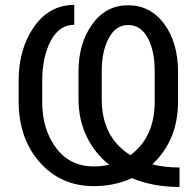

<svg xmlns="http://www.w3.org/2000/svg" viewBox="-20 -741 782 775"><path d="M704.6 -64.9V13.7Q598.1 13.7 512.2 -22Q442.4 10.3 358.4 10.3Q225.6 10.3 140.4 -85.9Q55.2 -182.1 55.2 -334V-413.6Q55.2 -543.9 117.2 -632.6Q179.2 -721.2 279.8 -721.2V-641.1Q219.2 -641.1 184.8 -575.9Q150.4 -510.7 150.4 -414.6V-329.6Q150.4 -218.8 206.3 -144Q262.2 -69.3 358.4 -69.3Q391.1 -69.3 420.4 -76.2Q361.8 -123 329.3 -190.9Q296.9 -258.8 296.9 -341.3V-452.1Q296.9 -565.9 352.1 -642.8Q407.2 -719.7 497.1 -719.7Q587.4 -719.7 643.1 -644Q698.7 -568.4 698.7 -450.2V-331.5Q698.7 -174.8 594.7 -77.6Q645 -64.9 704.6 -64.9ZM390.6 -340.3Q390.6 -187.5 506.3 -114.7Q603 -186 604.5 -327.1V-452.6Q604.5 -536.1 576.2 -588.1Q547.9 -640.1 497.1 -640.1Q447.3 -640.1 418.9 -586.7Q390.6 -533.2 390.6 -453.6Z"/></svg>

Font: LXGW WenKai Screen
Style: Regular
Weight: 400
Designer: LXGW / Fontworks Inc.
Foundry: LXGW / Fontworks Inc.
Version: Version 1.510;January 18,2025